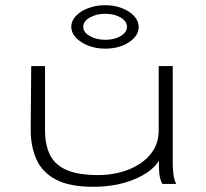

<svg xmlns="http://www.w3.org/2000/svg" viewBox="-20 -707 790 738"><path d="M338 11Q247 11 194.5 -17Q142 -45 120 -94.5Q98 -144 98 -208L100 -453H153V-208Q153 -152 171.5 -113Q190 -74 235 -54Q280 -34 359 -34Q399 -34 439.5 -44Q480 -54 514.5 -75.5Q549 -97 569.5 -129.5Q590 -162 590 -208V-453H644V-79Q644 -58 646.5 -38Q649 -18 657 0H604Q595 -17 592.5 -38.5Q590 -60 591 -89Q563 -45 494.5 -17Q426 11 338 11ZM384 -520Q349 -520 319.5 -531.5Q290 -543 272 -562Q254 -581 254 -604Q254 -627 272 -646Q290 -665 320 -676Q350 -687 384 -687Q419 -687 448 -676Q477 -665 495 -646Q513 -627 513 -603Q513 -569 475.5 -544.5Q438 -520 384 -520ZM385 -554Q420 -554 444 -568.5Q468 -583 468 -604Q468 -625 444 -639.5Q420 -654 385 -654Q350 -654 325 -639.5Q300 -625 300 -604Q300 -583 325 -568.5Q350 -554 385 -554Z"/></svg>

Font: Inconsolata ExtraExpanded Light
Style: Regular
Weight: 300
Width: 8
Monospace: yes
Designer: Raph Levien, Cyreal, Brenton Simpson
Foundry: Raph Levien, Cyreal, Google
Version: Version 3.001; ttfautohint (v1.8.2.53-6de2)